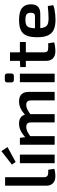

<svg xmlns="http://www.w3.org/2000/svg" viewBox="934 -1726 804 2712"><g transform="rotate(-90 1336.0 -370.0)"><path d="M189 -700V-148Q189 -120 205 -105.5Q221 -91 251 -91H294L308 -6Q297 -1 277.5 3Q258 7 237.5 8.5Q217 10 202 10Q141 10 105 -23Q69 -56 69 -118V-700Z M508 -491V0H387V-491ZM557 -752 615 -666 404 -551 367 -604Z M1260 -503Q1325 -503 1359.5 -468.5Q1394 -434 1394 -368V0H1274V-331Q1273 -368 1259 -384.5Q1245 -401 1210 -401Q1189 -401 1169.5 -394.5Q1150 -388 1126 -374Q1102 -360 1068 -337L1061 -410Q1112 -457 1159.5 -480Q1207 -503 1260 -503ZM745 -491 757 -395 769 -381V0H648V-491ZM947 -503Q1011 -503 1045 -469Q1079 -435 1080 -368V0H963V-331Q963 -370 947 -385.5Q931 -401 899 -401Q879 -401 859 -395Q839 -389 815 -375Q791 -361 755 -337L748 -410Q798 -457 846 -480Q894 -503 947 -503Z M1651 -491V0H1531V-491ZM1618 -704Q1654 -704 1654 -668V-612Q1654 -576 1618 -576H1564Q1528 -576 1528 -612V-668Q1528 -704 1564 -704Z M1953 -631V-148Q1953 -118 1966.5 -104.5Q1980 -91 2013 -91H2081L2094 -6Q2077 -1 2053 3Q2029 7 2006 8.5Q1983 10 1967 10Q1903 10 1867.5 -24.5Q1832 -59 1832 -124V-631ZM2099 -491V-407H1745V-486L1841 -491Z M2407 -503Q2526 -503 2578 -461.5Q2630 -420 2631 -339Q2632 -272 2599.5 -237.5Q2567 -203 2492 -203H2212V-278H2459Q2493 -278 2502.5 -296Q2512 -314 2512 -340Q2511 -381 2488.5 -397Q2466 -413 2412 -413Q2365 -413 2339 -400Q2313 -387 2302.5 -353Q2292 -319 2292 -255Q2292 -187 2305 -150Q2318 -113 2348 -99.5Q2378 -86 2428 -86Q2465 -86 2513.5 -89Q2562 -92 2607 -97L2619 -20Q2592 -9 2557 -2Q2522 5 2484.5 8.5Q2447 12 2414 12Q2324 12 2269.5 -14.5Q2215 -41 2190.5 -98Q2166 -155 2166 -245Q2166 -342 2190.5 -398.5Q2215 -455 2268.5 -479Q2322 -503 2407 -503Z"/></g></svg>

Font: Exo 2 SemiBold
Style: Regular
Weight: 600
Designer: Natanael Gama
Foundry: Natanael Gama
Version: Version 2.010